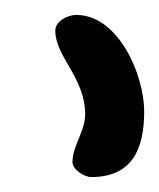

<svg xmlns="http://www.w3.org/2000/svg" viewBox="-20 -760 213 257"><path d="M77 -543C77 -533 93 -523 102 -523C158 -523 173 -562 173 -611C173 -659 139 -740 82 -740C71 -740 54 -732 54 -719C54 -684 94 -656 94 -607C94 -584 77 -565 77 -543Z"/></svg>

Font: ChillLongCangKaiShu Medium
Style: Regular
Weight: 500
Version: Version 3.500;Glyphs 3.1.1 (3135)